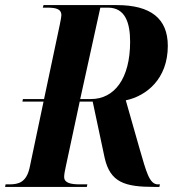

<svg xmlns="http://www.w3.org/2000/svg" viewBox="-52 -734 689 754"><path d="M-32 0H289L291 -10H261C225 -10 200 -16 200 -39C200 -48 202 -61 207 -83L261 -335H312L359 -114C381 -17 439 0 554 0H574L576 -10H568C534 -10 522 -62 497 -147L442 -340C523 -357 607 -424 607 -554C607 -661 540 -714 407 -714H119L116 -704H131C166 -704 189 -700 189 -674C189 -669 187 -658 183 -638L121 -345H38L36 -335H119L64 -74C51 -18 21 -10 -15 -10H-30ZM305 -345H263L342 -704H372C440 -704 459 -644 459 -570C459 -425 397 -345 305 -345Z"/></svg>

Font: Noto Serif Display Condensed
Style: Bold Italic
Weight: 700
Width: 3
Italic angle: -12°
Designer: Monotype Design Team
Foundry: Monotype Imaging Inc.
Version: Version 2.009